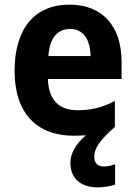

<svg xmlns="http://www.w3.org/2000/svg" viewBox="-20 -576 586 829"><path d="M387 102C387 69 403 36 476 -28V-140C422 -112 375 -100 314 -100C232 -100 189 -148 187 -235H505V-308C505 -465 421 -556 280 -556C134 -556 43 -458 43 -270C43 -86 140 10 298 10C317 10 335 9 351 8C307 46 284 86 284 127C284 193 327 233 402 233C431 233 456 228 477 221V133C465 138 446 143 428 143C404 143 387 129 387 102ZM283 -451C341 -451 370 -403 371 -334H189C194 -413 229 -451 283 -451Z"/></svg>

Font: Noto Sans Devanagari SemiCondensed
Style: Bold
Weight: 700
Width: 4
Designer: Jelle Bosma - Monotype Design Team
Foundry: Monotype Imaging Inc.
Version: Version 2.004